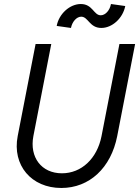

<svg xmlns="http://www.w3.org/2000/svg" viewBox="-20 -919 692 955"><path d="M285 16C425 16 532 -84 563 -242L652 -700H574L485 -242C463 -130 385 -57 288 -57C186 -57 126 -137 146 -242L235 -700H157L68 -242C40 -97 136 16 285 16ZM484 -780C538 -780 591 -828 603 -889L532 -899C526 -867 504 -843 481 -843C446 -843 441 -899 382 -899C327 -899 273 -850 262 -790L333 -780C339 -811 361 -836 384 -836C419 -836 425 -780 484 -780Z"/></svg>

Font: Uncut Sans
Style: Italic
Weight: 400
Italic angle: -11°
Designer: Kasper Nordkvist
Foundry: UNCUT.wtf
Version: Version 1.304;Glyphs 3.2 (3246)